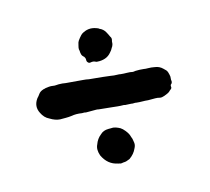

<svg xmlns="http://www.w3.org/2000/svg" viewBox="-70 -662 637 583"><g transform="rotate(-15 248.0 -370.0)"><path d="M254 -477Q250 -477 249 -478Q242 -482 233 -480Q229 -479 225.5 -482Q222 -485 222 -489V-493Q222 -497 219 -501Q219 -501 219 -501.5Q219 -502 218 -502Q213 -506 211.5 -511.5Q210 -517 210 -523Q210 -525 209 -528Q209 -533 210.5 -538Q212 -543 213 -548Q214 -552 221 -560.5Q228 -569 231 -571Q253 -585 277 -576Q279 -575 281 -574.5Q283 -574 285 -572Q297 -567 303 -556Q305 -552 307 -548.5Q309 -545 311 -540Q315 -535 313 -528Q312 -525 312 -521.5Q312 -518 311 -515Q309 -509 307 -507Q303 -499 298 -494Q290 -484 278.5 -480Q267 -476 254 -477ZM409 -322Q402 -324 394.5 -324Q387 -324 379 -324H372Q363 -325 354 -325Q345 -325 336 -326Q332 -327 328 -326.5Q324 -326 320 -327Q316 -327 311 -327.5Q306 -328 301 -328L297 -329Q287 -329 277.5 -330Q268 -331 259 -332Q249 -333 239.5 -334Q230 -335 220 -336Q216 -337 212.5 -337Q209 -337 205 -337H180Q177 -338 174 -338Q171 -338 168 -338Q150 -341 134 -338Q126 -337 117 -337Q108 -337 99 -337Q84 -338 68 -348Q53 -355 45 -372Q33 -395 49 -417Q51 -419 53.5 -422Q56 -425 58 -428Q63 -435 73 -438Q75 -439 77 -439Q79 -439 80 -440Q86 -441 92 -441.5Q98 -442 104 -441Q109 -440 113.5 -440.5Q118 -441 122 -441Q128 -441 133.5 -440.5Q139 -440 144 -439L180 -436Q189 -435 197.5 -434.5Q206 -434 215 -432Q225 -431 235.5 -430Q246 -429 256 -428L281 -425Q286 -424 291.5 -423.5Q297 -423 302 -423Q308 -423 312 -422Q322 -421 331.5 -421Q341 -421 350 -419Q352 -419 354.5 -419.5Q357 -420 358 -420Q365 -420 371 -420Q377 -420 384 -419Q388 -418 397 -418Q402 -418 407 -417.5Q412 -417 417 -416Q425 -415 431 -412Q437 -409 442 -404Q443 -403 444 -402Q445 -401 446 -400Q451 -396 453 -389.5Q455 -383 456 -376Q456 -372 455.5 -368.5Q455 -365 456 -362Q456 -355 451 -352Q449 -348 450 -346V-342Q449 -341 449 -340.5Q449 -340 448 -339L444 -336Q440 -331 434 -328.5Q428 -326 423 -324Q415 -321 409 -322ZM246 -160H241Q240 -161 238 -161Q236 -161 234 -162Q203 -168 188 -200Q181 -220 188 -234Q194 -251 207 -261Q217 -271 233 -271H240Q248 -272 255.5 -269.5Q263 -267 270 -263Q273 -260 275 -259Q282 -252 287 -244.5Q292 -237 294 -228Q296 -224 296.5 -219.5Q297 -215 298 -210Q299 -202 294 -193Q287 -177 271 -166Q266 -164 260 -162Q256 -161 252.5 -161Q249 -161 246 -160Z"/></g></svg>

Font: Lacquer
Style: Regular
Weight: 400
Designer: Eli Block, Niki Polyocan
Version: Version 1.100